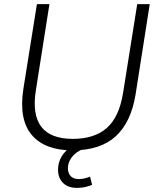

<svg xmlns="http://www.w3.org/2000/svg" viewBox="-20 -725 764 936"><path d="M333 8Q199 8 135 -67Q71 -142 94 -292L160 -705H221L155 -286Q117 -48 335 -48Q440 -48 500.5 -101Q561 -154 580 -272L649 -705H710L641 -265Q619 -129 544 -60.5Q469 8 333 8ZM356 191Q311 191 287 166.5Q263 142 263 103Q263 57 292 21.5Q321 -14 367 -34L388 0Q349 16 330 41.5Q311 67 311 95Q311 119 324.5 133.5Q338 148 365 148Q390 148 419 136L429 176Q416 182 396.5 186.5Q377 191 356 191Z"/></svg>

Font: Nunito Sans Light
Style: Italic
Weight: 300
Italic angle: -9°
Designer: Vernon Adams
Foundry: Vernon Adams
Version: Version 3.006; ttfautohint (v1.8.3)